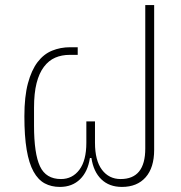

<svg xmlns="http://www.w3.org/2000/svg" viewBox="-20 -724 711 756"><path d="M216 12Q182 12 156 -2Q130 -16 112 -48.5Q94 -81 85 -134.5Q76 -188 76 -266Q76 -344 90 -396Q104 -448 128 -479.5Q152 -511 185 -524.5Q218 -538 256 -538H286V-508H255Q223 -508 197.5 -497Q172 -486 153 -461Q134 -436 124 -396.5Q114 -357 114 -300V-230Q114 -119 137.5 -69Q161 -19 220 -19Q265 -19 292.5 -55.5Q320 -92 320 -162V-246H354V-162Q354 -92 381.5 -55.5Q409 -19 455 -19Q552 -19 552 -139V-704H587V-134Q587 -64 553.5 -26Q520 12 460 12Q410 12 379 -18Q348 -48 340 -102H334Q326 -48 295 -18Q264 12 216 12Z"/></svg>

Font: IBM Plex Sans Thai ExtraLight
Style: Regular
Weight: 200
Designer: Mike Abbink, Paul van der Laan, Pieter van Rosmalen, Ben Mitchell, Mark Frömberg
Foundry: Bold Monday
Version: Version 1.1